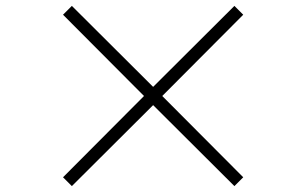

<svg xmlns="http://www.w3.org/2000/svg" viewBox="-20 -694 1040 652"><path d="M224 -62 194 -92 469 -368 194 -644 224 -674 500 -399 776 -674 806 -644 531 -368 806 -92 776 -62 500 -337Z"/></svg>

Font: Early Summer Mincho Light
Style: Regular
Weight: 300
Designer: GuiWonder
Version: Version 1.002